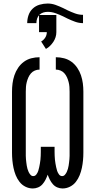

<svg xmlns="http://www.w3.org/2000/svg" viewBox="-20 -1059 540 1087"><path d="M166 8Q144 8 124 -2Q104 -12 90.5 -29.5Q77 -47 69 -67Q61 -87 56.5 -108.5Q52 -130 50 -151.5Q48 -173 48 -195V-540Q48 -564 51 -587Q54 -610 61.5 -632.5Q69 -655 82.5 -675Q96 -695 115 -709Q134 -723 157 -729Q180 -735 204 -735V-665Q190 -665 177 -659.5Q164 -654 155 -643.5Q146 -633 140.5 -620.5Q135 -608 131.5 -594.5Q128 -581 127 -567.5Q126 -554 126 -540V-195Q126 -186 126 -176.5Q126 -167 127 -157.5Q128 -148 129 -139Q130 -130 131.5 -121Q133 -112 135.5 -103Q138 -94 142 -85.5Q146 -77 152.5 -69.5Q159 -62 168 -62Q179 -62 186 -71.5Q193 -81 196.5 -91.5Q200 -102 202 -112.5Q204 -123 206 -133.5Q208 -144 209 -155Q210 -166 210.5 -177Q211 -188 211 -199Q211 -210 211 -221V-228H289V-221Q289 -210 289 -199Q289 -188 289.5 -177Q290 -166 291 -155Q292 -144 294 -133.5Q296 -123 298 -112.5Q300 -102 303.5 -91.5Q307 -81 314 -71.5Q321 -62 332 -62Q341 -62 347.5 -69.5Q354 -77 358 -85.5Q362 -94 364.5 -103Q367 -112 368.5 -121Q370 -130 371 -139Q372 -148 373 -157.5Q374 -167 374 -176.5Q374 -186 374 -195V-540Q374 -554 373 -567.5Q372 -581 368.5 -594.5Q365 -608 359.5 -620.5Q354 -633 345 -643.5Q336 -654 323 -659.5Q310 -665 296 -665V-735Q320 -735 343 -729Q366 -723 385 -709Q404 -695 417.5 -675Q431 -655 438.5 -632.5Q446 -610 449 -587Q452 -564 452 -540V-195Q452 -173 450 -151.5Q448 -130 443.5 -108.5Q439 -87 431 -67Q423 -47 409.5 -29.5Q396 -12 376 -2Q356 8 334 8Q319 8 304.5 2Q290 -4 279.5 -16Q269 -28 262 -42Q255 -56 250 -70Q245 -56 238 -42Q231 -28 220.5 -16Q210 -4 195.5 2Q181 8 166 8ZM186 -928H134Q134 -951 141.5 -973Q149 -995 165.5 -1010.5Q182 -1026 204.5 -1032.5Q227 -1039 250 -1039Q273 -1039 295 -1031Q317 -1023 338 -1013L362 -1001Q383 -991 405 -983Q427 -975 450 -975V-928Q427 -928 405 -936Q383 -944 362 -954L338 -966Q317 -976 295 -984Q273 -992 250 -992Q237 -992 224.5 -988Q212 -984 203 -975Q194 -966 190 -953.5Q186 -941 186 -928ZM240 -782 213 -824Q227 -832 236 -846Q245 -860 245 -877H201V-974H299V-877Q299 -862 294.5 -848Q290 -834 282 -822Q274 -810 263.5 -799.5Q253 -789 240 -782Z"/></svg>

Font: Iosevka SS04
Style: Regular
Weight: 400
Monospace: yes
Designer: Belleve Invis
Foundry: Belleve Invis
Version: Version 19.0.0; ttfautohint (v1.8.4)